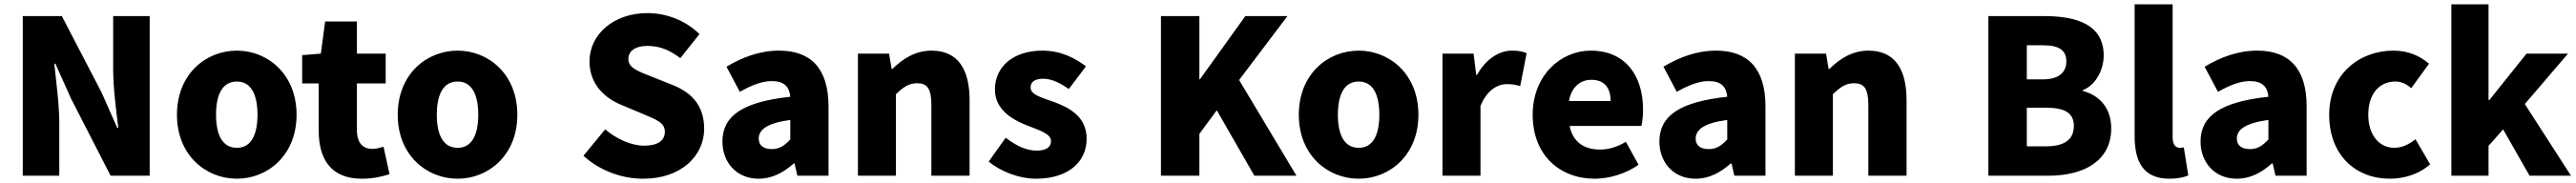

<svg xmlns="http://www.w3.org/2000/svg" viewBox="-20 -819 11997 853"><path d="M86 0H256V-247C256 -337 241 -439 233 -522H238L311 -359L495 0H677V-744H507V-498C507 -409 521 -302 531 -223H526L453 -388L268 -744H86Z M1083 14C1227 14 1361 -96 1361 -284C1361 -473 1227 -583 1083 -583C938 -583 804 -473 804 -284C804 -96 938 14 1083 14ZM1083 -130C1016 -130 986 -190 986 -284C986 -379 1016 -439 1083 -439C1149 -439 1179 -379 1179 -284C1179 -190 1149 -130 1083 -130Z M1665 14C1723 14 1764 2 1794 -7L1766 -135C1752 -131 1732 -125 1714 -125C1672 -125 1642 -150 1642 -213V-430H1776V-569H1642V-719H1494L1474 -569L1387 -562V-430H1464V-211C1464 -76 1522 14 1665 14Z M2111 14C2255 14 2389 -96 2389 -284C2389 -473 2255 -583 2111 -583C1966 -583 1832 -473 1832 -284C1832 -96 1966 14 2111 14ZM2111 -130C2044 -130 2014 -190 2014 -284C2014 -379 2044 -439 2111 -439C2177 -439 2207 -379 2207 -284C2207 -190 2177 -130 2111 -130Z M2975 14C3155 14 3259 -95 3259 -219C3259 -324 3204 -386 3112 -423L3019 -460C2953 -486 2906 -502 2906 -543C2906 -583 2940 -605 2995 -605C3053 -605 3099 -585 3148 -548L3237 -660C3172 -725 3081 -758 2995 -758C2837 -758 2725 -658 2725 -533C2725 -425 2798 -360 2876 -329L2971 -289C3035 -262 3076 -248 3076 -205C3076 -165 3045 -140 2979 -140C2920 -140 2851 -171 2798 -216L2697 -93C2774 -22 2878 14 2975 14Z M3513 14C3576 14 3629 -15 3676 -57H3680L3693 0H3838V-323C3838 -501 3755 -583 3608 -583C3519 -583 3438 -553 3363 -508L3425 -391C3482 -423 3529 -441 3574 -441C3632 -441 3656 -414 3660 -368C3438 -344 3344 -279 3344 -159C3344 -64 3408 14 3513 14ZM3574 -124C3537 -124 3513 -140 3513 -173C3513 -213 3549 -245 3660 -260V-169C3634 -141 3610 -124 3574 -124Z M3975 0H4152V-380C4187 -413 4211 -431 4251 -431C4296 -431 4317 -408 4317 -330V0H4495V-352C4495 -494 4442 -583 4318 -583C4241 -583 4183 -544 4136 -498H4132L4120 -569H3975Z M4803 14C4958 14 5040 -67 5040 -172C5040 -275 4961 -316 4890 -343C4831 -364 4779 -377 4779 -411C4779 -438 4799 -452 4839 -452C4877 -452 4917 -432 4957 -404L5037 -510C4987 -547 4923 -583 4833 -583C4701 -583 4613 -510 4613 -402C4613 -308 4693 -262 4761 -235C4819 -212 4874 -196 4874 -162C4874 -134 4854 -117 4807 -117C4762 -117 4715 -137 4663 -177L4584 -66C4641 -18 4729 14 4803 14Z M5386 0H5565V-195L5646 -305L5821 0H6017L5750 -446L5975 -744H5779L5568 -450H5565V-744H5386Z M6307 14C6451 14 6585 -96 6585 -284C6585 -473 6451 -583 6307 -583C6162 -583 6028 -473 6028 -284C6028 -96 6162 14 6307 14ZM6307 -130C6240 -130 6210 -190 6210 -284C6210 -379 6240 -439 6307 -439C6373 -439 6403 -379 6403 -284C6403 -190 6373 -130 6307 -130Z M6697 0H6874V-325C6904 -400 6955 -427 6997 -427C7022 -427 7039 -423 7059 -418L7089 -571C7073 -578 7054 -583 7020 -583C6963 -583 6900 -546 6858 -470H6854L6842 -569H6697Z M7406 14C7473 14 7551 -9 7610 -51L7551 -158C7510 -134 7472 -122 7431 -122C7359 -122 7305 -154 7289 -232H7623C7627 -245 7631 -277 7631 -308C7631 -464 7551 -583 7387 -583C7249 -583 7117 -469 7117 -284C7117 -96 7243 14 7406 14ZM7286 -348C7298 -416 7341 -447 7390 -447C7455 -447 7480 -405 7480 -348Z M7876 14C7939 14 7992 -15 8039 -57H8043L8056 0H8201V-323C8201 -501 8118 -583 7971 -583C7882 -583 7801 -553 7726 -508L7788 -391C7845 -423 7892 -441 7937 -441C7995 -441 8019 -414 8023 -368C7801 -344 7707 -279 7707 -159C7707 -64 7771 14 7876 14ZM7937 -124C7900 -124 7876 -140 7876 -173C7876 -213 7912 -245 8023 -260V-169C7997 -141 7973 -124 7937 -124Z M8338 0H8515V-380C8550 -413 8574 -431 8614 -431C8659 -431 8680 -408 8680 -330V0H8858V-352C8858 -494 8805 -583 8681 -583C8604 -583 8546 -544 8499 -498H8495L8483 -569H8338Z M9239 0H9520C9682 0 9811 -68 9811 -220C9811 -319 9754 -375 9679 -395V-399C9739 -422 9776 -494 9776 -560C9776 -703 9653 -744 9499 -744H9239ZM9418 -449V-608H9492C9567 -608 9602 -586 9602 -533C9602 -482 9568 -449 9492 -449ZM9418 -137V-317H9507C9594 -317 9637 -293 9637 -232C9637 -168 9593 -137 9507 -137Z M10082 14C10121 14 10151 7 10170 -1L10149 -132C10139 -130 10135 -130 10129 -130C10115 -130 10097 -141 10097 -178V-799H9920V-185C9920 -66 9960 14 10082 14Z M10396 14C10459 14 10512 -15 10559 -57H10563L10576 0H10721V-323C10721 -501 10638 -583 10491 -583C10402 -583 10321 -553 10246 -508L10308 -391C10365 -423 10412 -441 10457 -441C10515 -441 10539 -414 10543 -368C10321 -344 10227 -279 10227 -159C10227 -64 10291 14 10396 14ZM10457 -124C10420 -124 10396 -140 10396 -173C10396 -213 10432 -245 10543 -260V-169C10517 -141 10493 -124 10457 -124Z M11109 14C11169 14 11241 -4 11296 -53L11228 -170C11199 -147 11165 -130 11129 -130C11059 -130 11008 -190 11008 -284C11008 -379 11057 -439 11135 -439C11160 -439 11182 -430 11208 -408L11291 -522C11248 -559 11194 -583 11125 -583C10966 -583 10826 -473 10826 -284C10826 -96 10949 14 11109 14Z M11395 0H11568V-139L11636 -216L11759 0H11952L11737 -334L11938 -569H11745L11572 -353H11568V-799H11395Z"/></svg>

Font: Noto Sans Korean Black
Style: Bold
Weight: 900
Designer: Ryoko NISHIZUKA (kana & ideographs); Paul D. Hunt (Latin, Greek & Cyrillic); Wenlong ZHANG (bopomofo); Sandoll Communica
Foundry: Adobe Systems Incorporated
Version: Version 1.000;PS 1;hotconv 1.0.78;makeotf.lib2.5.61930